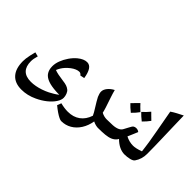

<svg xmlns="http://www.w3.org/2000/svg" viewBox="-122 -1275 1853 1853"><g transform="rotate(45 804.0 -349.0)"><path d="M251 117Q162 117 115 64.5Q68 12 68 -88Q68 -105 70.5 -126.5Q73 -148 79 -175Q85 -202 93 -233L137 -222Q123 -175 123 -142Q123 -72 158 -36.5Q193 -1 263 -1Q293 -1 325.5 -7Q358 -13 392 -24.5Q426 -36 458 -52Q481 -64 503.5 -77.5Q526 -91 546 -107Q534 -107 522.5 -107Q511 -107 500 -108Q433 -112 390.5 -127.5Q348 -143 327 -171Q303 -204 303 -254Q303 -292 318.5 -333Q334 -374 360.5 -412.5Q387 -451 420 -479Q470 -520 514 -520Q549 -520 570.5 -487.5Q592 -455 602 -391L558 -382Q551 -392 543 -396.5Q535 -401 526 -401Q508 -401 486.5 -392Q465 -383 443 -366.5Q421 -350 400 -327Q371 -295 354 -253Q374 -245 403.5 -239Q433 -233 472 -228Q507 -224 527.5 -217Q548 -210 563 -198Q578 -187 587.5 -163Q597 -139 597 -116Q597 -86 573 -49.5Q549 -13 506.5 21Q464 55 410 80Q332 117 251 117Z M738 60Q727 60 706 50Q685 40 658 21.5Q631 3 602 -21L618 -63Q645 -56 670.5 -52.5Q696 -49 719 -49Q793 -49 844 -86Q895 -123 918 -193Q911 -208 902.5 -223.5Q894 -239 884 -254Q862 -289 847 -314.5Q832 -340 824 -356Q817 -373 813 -387Q809 -401 809 -413Q809 -442 832 -470.5Q855 -499 892 -518Q897 -499 902.5 -480Q908 -461 915 -441Q937 -378 949.5 -338Q962 -298 965 -281Q999 -262 1040 -262Q1048 -262 1048 -254V-152Q1048 -144 1040 -144Q1003 -144 966 -163Q955 -97 923 -46.5Q891 4 843.5 32Q796 60 738 60Z M1031 -144Q1023 -144 1023 -152V-254Q1023 -262 1031 -262Q1079 -262 1119.5 -264.5Q1160 -267 1186 -280Q1206 -290 1216.5 -307.5Q1227 -325 1243 -357Q1259 -390 1271 -397.5Q1283 -405 1299 -405Q1323 -405 1339 -391Q1330 -369 1322 -350.5Q1314 -332 1307.5 -316.5Q1301 -301 1295 -288Q1319 -275 1345.5 -268.5Q1372 -262 1400 -262Q1408 -262 1408 -254V-152Q1408 -144 1400 -144Q1324 -144 1255 -213L1247 -200Q1228 -176 1200 -164Q1172 -152 1131 -148Q1090 -144 1031 -144ZM1291 -487Q1270 -504 1253 -519Q1236 -534 1222 -549Q1241 -566 1257.5 -583.5Q1274 -601 1289 -619Q1298 -609 1314 -594Q1330 -579 1352 -557Q1325 -520 1291 -487ZM1157 -472Q1135 -489 1118 -505Q1101 -521 1088 -535Q1105 -552 1122 -569.5Q1139 -587 1156 -604Q1165 -594 1180.5 -578Q1196 -562 1218 -542Q1205 -524 1190 -506.5Q1175 -489 1157 -472Z M1391 -144Q1383 -144 1383 -152V-254Q1383 -262 1391 -262Q1435 -262 1496 -285Q1492 -314 1488.5 -343.5Q1485 -373 1480 -402Q1476 -431 1460 -517.5Q1444 -604 1418 -749Q1444 -767 1474.5 -783Q1505 -799 1537 -815Q1539 -733 1541 -659.5Q1543 -586 1545 -522Q1547 -458 1548 -403.5Q1549 -349 1549 -302Q1549 -268 1539.5 -236Q1530 -204 1510 -175Q1500 -161 1467.5 -152.5Q1435 -144 1391 -144Z"/></g></svg>

Font: Noto Naskh Arabic UI
Style: Regular
Weight: 400
Designer: Monotype Design Team, David Williams, Mohamad Dakak and Nizar Qandah
Foundry: Monotype Imaging Inc.
Version: Version 2.014